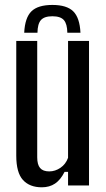

<svg xmlns="http://www.w3.org/2000/svg" viewBox="-20 -770 441 797"><path d="M197.5 -749.5Q257 -749.5 284 -723Q311 -696.5 314 -634H259.5Q259 -671 245 -686.8Q231 -702.5 197.5 -702.5Q164 -702.5 150 -686.8Q136 -671 135.5 -634H80.5Q83.5 -696.5 110.5 -723Q137.5 -749.5 197.5 -749.5ZM153.5 7.5Q103 7.5 75.2 -23Q47.5 -53.5 47.5 -124V-600H134.5V-117Q134.5 -86.5 146.5 -72.5Q158.5 -58.5 184.5 -58.5Q209 -58.5 231 -73.5Q253 -88.5 262.5 -115V-600H349.5V0H262.5V-56.5H248Q231.5 -23.5 208.5 -8Q185.5 7.5 153.5 7.5Z"/></svg>

Font: Big Shoulders Display Thin SemiBold
Style: Regular
Weight: 600
Version: Version 2.002